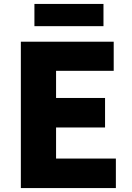

<svg xmlns="http://www.w3.org/2000/svg" viewBox="-20 -956 670 976"><path d="M86 -744H558V-596H265V-458H514V-308H265V-150H569V0H86ZM155 -936H506V-823H155Z"/></svg>

Font: KaiGen Gothic KR Heavy
Style: Heavy
Weight: 900
Designer: Ryoko NISHIZUKA  (kana & ideographs); Paul D. Hunt (Latin, Greek & Cyrillic); Wenlong ZHANG  (bopomofo); Sandoll Communi
Foundry: Adobe Systems Incorporated
Version: Version 1.002 March 28, 2018